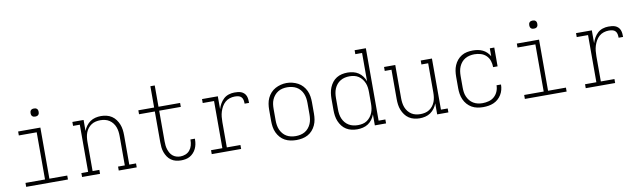

<svg xmlns="http://www.w3.org/2000/svg" viewBox="-42 -1273 6084 1820"><g transform="rotate(-10 3000.0 -363.5)"><path d="M99 0V-38H287V-492H115V-530H329V-38H501V0ZM300 -641Q292 -641 284.5 -643Q277 -645 271 -651Q265 -657 263 -664.5Q261 -672 261 -680Q261 -688 263 -695.5Q265 -703 271 -709Q277 -715 284.5 -717Q292 -719 300 -719Q308 -719 315.5 -717Q323 -715 329 -709Q335 -703 337 -695.5Q339 -688 339 -680Q339 -672 337 -664.5Q335 -657 329 -651Q323 -645 315.5 -643Q308 -641 300 -641Z M637 0V-38H702V-492H637V-530H745V-424Q754 -449 770.5 -471.5Q787 -494 809.5 -509.5Q832 -525 859 -531.5Q886 -538 913 -538Q940 -538 967 -531.5Q994 -525 1016.5 -510Q1039 -495 1055 -473Q1071 -451 1081 -426Q1091 -401 1094.5 -374Q1098 -347 1098 -320V-38H1163V0H990V-38H1055V-320Q1055 -342 1052 -364.5Q1049 -387 1041 -408Q1033 -429 1019 -447Q1005 -465 986 -477.5Q967 -490 944.5 -495Q922 -500 900 -500Q878 -500 855.5 -495Q833 -490 814 -477.5Q795 -465 781 -447Q767 -429 759 -408Q751 -387 748 -364.5Q745 -342 745 -320V-38H810V0Z M1589 8Q1564 8 1539.5 2Q1515 -4 1494.5 -18.5Q1474 -33 1460 -54Q1446 -75 1437.5 -98.5Q1429 -122 1426.5 -146.5Q1424 -171 1424 -196V-492H1272V-530H1424V-735H1466V-530H1674V-492H1466V-196Q1466 -177 1468 -157.5Q1470 -138 1476 -119.5Q1482 -101 1491.5 -84Q1501 -67 1516 -54.5Q1531 -42 1550 -36Q1569 -30 1589 -30Q1614 -30 1638.5 -39.5Q1663 -49 1679.5 -69Q1696 -89 1703 -114Q1710 -139 1710 -165Q1710 -167 1710 -168.5Q1710 -170 1710 -172H1753Q1753 -170 1753 -167.5Q1753 -165 1753 -163Q1753 -140 1748.5 -118Q1744 -96 1734.5 -76Q1725 -56 1709.5 -39Q1694 -22 1674.5 -11Q1655 0 1633 4Q1611 8 1589 8Z M1885 0V-38H1994V-492H1885V-530H2037V-406Q2045 -433 2059 -457.5Q2073 -482 2093.5 -501Q2114 -520 2141.5 -529Q2169 -538 2197 -538Q2213 -538 2230 -536.5Q2247 -535 2262.5 -529Q2278 -523 2290.5 -511Q2303 -499 2309 -483Q2315 -467 2316.5 -450.5Q2318 -434 2318 -417H2275Q2275 -434 2272 -451Q2269 -468 2257.5 -480.5Q2246 -493 2228.5 -496.5Q2211 -500 2194 -500Q2169 -500 2144.5 -492Q2120 -484 2101 -467Q2082 -450 2069.5 -427.5Q2057 -405 2049.5 -381Q2042 -357 2039.5 -331.5Q2037 -306 2037 -281V-38H2168V0Z M2700 8Q2672 8 2643.5 2.5Q2615 -3 2590 -16.5Q2565 -30 2546 -51.5Q2527 -73 2515 -99Q2503 -125 2498.5 -153.5Q2494 -182 2494 -210V-320Q2494 -348 2498.5 -376.5Q2503 -405 2515 -431Q2527 -457 2546.5 -478.5Q2566 -500 2591 -513.5Q2616 -527 2644 -534Q2672 -541 2700 -541Q2728 -541 2756 -534Q2784 -527 2809 -513.5Q2834 -500 2853.5 -478.5Q2873 -457 2885 -431Q2897 -405 2901.5 -376.5Q2906 -348 2906 -320V-210Q2906 -182 2901.5 -153.5Q2897 -125 2885 -99Q2873 -73 2854 -51.5Q2835 -30 2810 -16.5Q2785 -3 2756.5 2.5Q2728 8 2700 8ZM2700 -30Q2723 -30 2746 -35Q2769 -40 2788.5 -51.5Q2808 -63 2823 -81Q2838 -99 2847 -120Q2856 -141 2859.5 -164Q2863 -187 2863 -210V-320Q2863 -343 2859.5 -366Q2856 -389 2847 -410.5Q2838 -432 2822.5 -450Q2807 -468 2787 -479Q2767 -490 2744 -495Q2721 -500 2698 -500Q2675 -500 2652.5 -495Q2630 -490 2610.5 -478Q2591 -466 2576 -448Q2561 -430 2552 -409Q2543 -388 2540 -365.5Q2537 -343 2537 -320V-210Q2537 -187 2540.5 -164Q2544 -141 2553 -120Q2562 -99 2577 -81Q2592 -63 2611.5 -51.5Q2631 -40 2654 -35Q2677 -30 2700 -30Z M3286 8Q3258 8 3231 2Q3204 -4 3180.5 -18.5Q3157 -33 3140 -55Q3123 -77 3112.5 -102.5Q3102 -128 3098 -155.5Q3094 -183 3094 -210V-320Q3094 -347 3098 -374.5Q3102 -402 3112.5 -427.5Q3123 -453 3140 -475Q3157 -497 3180.5 -511.5Q3204 -526 3231 -532Q3258 -538 3286 -538Q3313 -538 3340.5 -531.5Q3368 -525 3390.5 -510Q3413 -495 3429.5 -472.5Q3446 -450 3455 -424V-697H3390V-735H3498V-38H3563V0H3455V-106Q3446 -80 3429.5 -57.5Q3413 -35 3390.5 -20Q3368 -5 3340.5 1.5Q3313 8 3286 8ZM3299 -30Q3322 -30 3344.5 -35Q3367 -40 3385.5 -52.5Q3404 -65 3418 -83Q3432 -101 3440.5 -122Q3449 -143 3452 -165Q3455 -187 3455 -210V-320Q3455 -343 3452 -365Q3449 -387 3440.5 -408Q3432 -429 3418 -447Q3404 -465 3385 -477.5Q3366 -490 3344 -495Q3322 -500 3299 -500Q3276 -500 3253.5 -495Q3231 -490 3211 -478Q3191 -466 3176.5 -448.5Q3162 -431 3153 -410Q3144 -389 3140.5 -366Q3137 -343 3137 -320V-210Q3137 -187 3140.5 -164Q3144 -141 3153 -120Q3162 -99 3176.5 -81.5Q3191 -64 3211 -52Q3231 -40 3253.5 -35Q3276 -30 3299 -30Z M3887 8Q3860 8 3833 1.5Q3806 -5 3783.5 -20Q3761 -35 3745 -57Q3729 -79 3719 -104Q3709 -129 3705.5 -156Q3702 -183 3702 -210V-492H3637V-530H3745V-210Q3745 -188 3748 -165.5Q3751 -143 3759 -122Q3767 -101 3781 -83Q3795 -65 3814 -52.5Q3833 -40 3855.5 -35Q3878 -30 3900 -30Q3922 -30 3944.5 -35Q3967 -40 3986 -52.5Q4005 -65 4019 -83Q4033 -101 4041 -122Q4049 -143 4052 -165.5Q4055 -188 4055 -210V-492H3990V-530H4098V-38H4163V0H4055V-106Q4046 -81 4029.5 -58.5Q4013 -36 3990.5 -20.5Q3968 -5 3941 1.5Q3914 8 3887 8Z M4498 8Q4469 8 4441 2.5Q4413 -3 4388.5 -17Q4364 -31 4345 -52.5Q4326 -74 4314.5 -100Q4303 -126 4298.5 -154Q4294 -182 4294 -210V-320Q4294 -348 4298 -375.5Q4302 -403 4313 -429Q4324 -455 4342 -476.5Q4360 -498 4384 -512.5Q4408 -527 4436 -532.5Q4464 -538 4492 -538Q4516 -538 4540 -534Q4564 -530 4586 -519.5Q4608 -509 4625.5 -492Q4643 -475 4655 -454V-530H4698V-349H4655Q4655 -380 4645.5 -409.5Q4636 -439 4614 -460.5Q4592 -482 4562 -491Q4532 -500 4501 -500Q4478 -500 4455 -495Q4432 -490 4412 -478.5Q4392 -467 4377 -449Q4362 -431 4353 -410Q4344 -389 4340.5 -366Q4337 -343 4337 -320V-210Q4337 -187 4340 -164.5Q4343 -142 4352 -121Q4361 -100 4375.5 -82Q4390 -64 4410 -52Q4430 -40 4452.5 -35Q4475 -30 4498 -30Q4528 -30 4558 -38Q4588 -46 4610.5 -66Q4633 -86 4645 -114.5Q4657 -143 4657 -174H4700Q4700 -148 4693.5 -123Q4687 -98 4673.5 -76Q4660 -54 4640.5 -37Q4621 -20 4597.5 -10Q4574 0 4548.5 4Q4523 8 4498 8Z M4899 0V-38H5087V-492H4915V-530H5129V-38H5301V0ZM5100 -641Q5092 -641 5084.5 -643Q5077 -645 5071 -651Q5065 -657 5063 -664.5Q5061 -672 5061 -680Q5061 -688 5063 -695.5Q5065 -703 5071 -709Q5077 -715 5084.5 -717Q5092 -719 5100 -719Q5108 -719 5115.5 -717Q5123 -715 5129 -709Q5135 -703 5137 -695.5Q5139 -688 5139 -680Q5139 -672 5137 -664.5Q5135 -657 5129 -651Q5123 -645 5115.5 -643Q5108 -641 5100 -641Z M5485 0V-38H5594V-492H5485V-530H5637V-406Q5645 -433 5659 -457.5Q5673 -482 5693.5 -501Q5714 -520 5741.5 -529Q5769 -538 5797 -538Q5813 -538 5830 -536.5Q5847 -535 5862.5 -529Q5878 -523 5890.5 -511Q5903 -499 5909 -483Q5915 -467 5916.5 -450.5Q5918 -434 5918 -417H5875Q5875 -434 5872 -451Q5869 -468 5857.5 -480.5Q5846 -493 5828.5 -496.5Q5811 -500 5794 -500Q5769 -500 5744.5 -492Q5720 -484 5701 -467Q5682 -450 5669.5 -427.5Q5657 -405 5649.5 -381Q5642 -357 5639.5 -331.5Q5637 -306 5637 -281V-38H5768V0Z"/></g></svg>

Font: Iosevka Curly Slab XLtEx
Style: Regular
Weight: 200
Width: 7
Monospace: yes
Designer: Belleve Invis
Foundry: Belleve Invis
Version: Version 11.1.0; ttfautohint (v1.8.3)